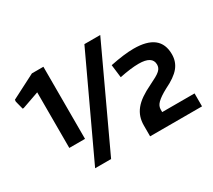

<svg xmlns="http://www.w3.org/2000/svg" viewBox="-139 -1003 1395 1259"><g transform="rotate(-30 558.5 -373.0)"><path d="M675 -83Q675 -117 684.5 -146Q694 -175 714.5 -200.5Q735 -226 767.5 -248.5Q800 -271 846 -293Q877 -308 897.5 -319.5Q918 -331 929.5 -341.5Q941 -352 945.5 -363Q950 -374 950 -386Q950 -451 847 -451Q789 -451 702 -433L690 -531Q797 -553 868 -553Q1068 -553 1068 -396Q1068 -339 1034 -298Q1000 -257 923 -220Q895 -205 876 -192Q857 -179 845 -167Q833 -155 828 -143Q823 -131 823 -118V-99H1068V-1H675ZM604 -740H724L379 0H258ZM178 -621 50 -576H42L26 -638L27 -652L210 -746H297V-200H178Z"/></g></svg>

Font: Encode Sans Normal
Style: SemiBold
Weight: 600
Designer: Pablo Impallari, Andres Torresi
Foundry: Pablo Impallari, Andres Torresi
Version: Version 1.000; ttfautohint (v1.00) -l 8 -r 50 -G 200 -x 14 -